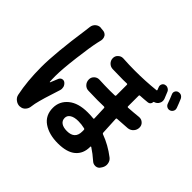

<svg xmlns="http://www.w3.org/2000/svg" viewBox="-196 -1085 1392 1392"><g transform="rotate(45 500.0 -388.5)"><path d="M975.6 -740.2Q977.5 -734.4 977.5 -727.5Q977.5 -720.7 973.6 -712.9Q966.8 -699.2 952.6 -694.3Q938.5 -689.5 925.3 -696.3Q912.1 -703.1 907.2 -716.8Q892.6 -757.8 879.9 -787.1Q874 -800.8 879.9 -813.5Q885.7 -826.2 899.4 -831.1Q905.3 -833 912.1 -833Q919.9 -833 927.7 -830.1Q941.4 -823.2 948.2 -809.6Q962.9 -775.4 975.6 -740.2ZM114.3 -710.9Q117.2 -734.4 134.8 -750Q151.4 -763.7 170.9 -763.7Q173.8 -763.7 176.8 -762.7L199.2 -760.7Q221.7 -758.8 234.4 -741.2Q242.2 -727.5 242.2 -713.9Q242.2 -707 241.2 -701.2Q236.3 -682.6 233.4 -668Q220.7 -611.3 204.6 -481.9Q188.5 -352.5 188.5 -284.2Q188.5 -243.2 190.4 -224.6Q191.4 -222.7 192.9 -222.7Q194.3 -222.7 194.3 -223.6Q203.1 -245.1 219.7 -285.2Q226.6 -298.8 240.7 -302.2Q254.9 -305.7 266.6 -296.9Q281.2 -285.2 286.1 -268.6Q288.1 -260.7 288.1 -252Q288.1 -243.2 285.2 -234.4Q240.2 -98.6 226.6 -36.1Q223.6 -21.5 221.7 -5.9Q219.7 18.6 204.1 36.1Q188.5 53.7 166 54.7Q163.1 55.7 160.2 55.7Q138.7 55.7 120.1 42Q99.6 27.3 94.7 3.9Q70.3 -113.3 70.3 -256.8Q70.3 -401.4 109.4 -670.9Q112.3 -692.4 114.3 -710.9ZM611.3 -136.7V-152.3Q611.3 -160.2 603.5 -162.1Q571.3 -169.9 538.1 -169.9Q497.1 -169.9 474.1 -155.3Q451.2 -140.6 451.2 -116.2Q451.2 -88.9 472.2 -74.2Q493.2 -59.6 530.3 -59.6Q611.3 -59.6 611.3 -136.7ZM828.1 -502Q831.1 -502 834 -502Q853.5 -502 868.2 -488.3Q884.8 -473.6 884.8 -450.2Q884.8 -425.8 868.7 -407.7Q852.5 -389.6 828.1 -386.7Q783.2 -382.8 725.6 -379.9Q717.8 -379.9 717.8 -373Q719.7 -318.4 724.6 -238.3Q724.6 -231.4 731.4 -228.5Q811.5 -199.2 883.8 -143.6Q903.3 -128.9 907.2 -103.5Q908.2 -97.7 908.2 -92.8Q908.2 -74.2 898.4 -57.6L892.6 -48.8Q881.8 -29.3 859.4 -26.4Q855.5 -26.4 852.5 -26.4Q835 -26.4 821.3 -38.1Q778.3 -76.2 736.3 -103.5Q734.4 -104.5 732.4 -103.5Q730.5 -102.5 730.5 -99.6V-96.7Q730.5 -28.3 684.6 10.7Q638.7 49.8 545.9 49.8Q455.1 49.8 397 9.8Q338.9 -30.3 338.9 -107.4Q338.9 -174.8 392.1 -218.8Q445.3 -262.7 542 -262.7Q574.2 -262.7 599.6 -259.8Q607.4 -258.8 606.4 -266.6Q603.5 -329.1 602.5 -369.1Q601.6 -376 594.7 -376Q560.5 -375 529.3 -375Q478.5 -375 435.5 -377Q411.1 -377 394.5 -394.5Q377.9 -412.1 377.9 -437.5Q377.9 -460 394.5 -475.6Q410.2 -490.2 430.7 -490.2Q432.6 -490.2 434.6 -490.2Q491.2 -487.3 545.9 -487.3Q570.3 -487.3 593.8 -488.3Q600.6 -488.3 600.6 -495.1V-603.5Q600.6 -611.3 593.8 -611.3Q574.2 -610.4 555.7 -610.4Q502 -610.4 447.3 -612.3Q423.8 -613.3 407.7 -629.9Q391.6 -646.5 391.6 -669.9Q391.6 -692.4 408.2 -707Q423.8 -721.7 443.4 -721.7Q445.3 -721.7 447.3 -721.7Q509.8 -717.8 570.3 -717.8Q676.8 -717.8 778.3 -728.5Q786.1 -728.5 783.2 -736.3Q778.3 -748 775.4 -756.8Q770.5 -769.5 775.9 -782.2Q781.2 -794.9 794.9 -799.8Q800.8 -801.8 807.6 -801.8Q815.4 -801.8 823.2 -797.9Q837.9 -791 843.8 -777.3Q855.5 -751 865.2 -724.6Q868.2 -714.8 868.2 -706.1Q868.2 -694.3 862.3 -683.6Q852.5 -663.1 830.1 -656.2L827.1 -655.3Q824.2 -654.3 824.2 -650.4Q824.2 -639.6 816.9 -631.3Q809.6 -623 798.8 -622.1Q763.7 -618.2 724.6 -616.2Q716.8 -616.2 716.8 -608.4V-500Q716.8 -493.2 724.6 -493.2Q771.5 -496.1 828.1 -502Z"/></g></svg>

Font: Gen Jyuu Gothic Monospace Bold
Style: Bold
Weight: 700
Designer: [Source Han Sans]
Ryoko NISHIZUKA  (kana & ideographs); Paul D. Hunt (Latin, Greek & Cyrillic); Wenlong ZHANG  (bopomofo
Version: Version 1.002.20150607